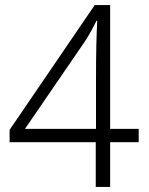

<svg xmlns="http://www.w3.org/2000/svg" viewBox="-20 -740 591 760"><path d="M359 -177V0H416V-177H529V-230H416V-720H355L18 -226V-177ZM360 -230H79L316 -576C333 -602 350 -633 362 -658H365C362 -605 360 -533 360 -432Z"/></svg>

Font: Noto Sans Devanagari UI Light
Style: Regular
Weight: 300
Designer: Jelle Bosma - Monotype Design Team
Foundry: Monotype Imaging Inc.
Version: Version 2.004